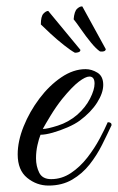

<svg xmlns="http://www.w3.org/2000/svg" viewBox="-20 -573 367 597"><path d="M131 4Q94 4 64.5 -20Q35 -44 35 -93Q35 -134 53.5 -180Q72 -226 102.5 -266.5Q133 -307 170.5 -332.5Q208 -358 246 -358Q265 -358 283 -347Q301 -336 301 -309Q301 -284 282 -254Q263 -224 228 -198Q213 -187 190 -177Q167 -167 144 -160.5Q121 -154 106 -154Q101 -142 96.5 -122Q92 -102 92 -81Q92 -56 102 -36Q112 -16 139 -16Q172 -16 200.5 -35Q229 -54 251.5 -83Q274 -112 290 -142Q306 -172 315 -193Q327 -193 327 -184Q314 -156 297.5 -123Q281 -90 258.5 -61.5Q236 -33 204.5 -14.5Q173 4 131 4ZM113 -172Q127 -172 160 -182.5Q193 -193 220 -216Q246 -239 260 -266.5Q274 -294 274 -313Q274 -335 258 -335Q246 -335 225 -319Q204 -303 173 -265Q154 -241 137 -213Q120 -185 113 -172ZM291 -413Q279 -421 263 -440.5Q247 -460 232.5 -481Q218 -502 209 -513Q211 -538 220 -546Q229 -554 236 -553L309 -420Q308 -415 303 -413.5Q298 -412 291 -413ZM213 -409Q200 -416 178.5 -433Q157 -450 137 -468.5Q117 -487 107 -497Q107 -522 115 -530.5Q123 -539 130 -539L230 -418Q230 -413 225 -411Q220 -409 213 -409Z"/></svg>

Font: Great Vibes
Style: Regular
Weight: 400
Designer: Robert E. Leuschke, Viktoriya Grabowska, Viviana Monsalve, Eben Sorkin
Foundry: Robert E. Leuschke
Version: Version 1.103; ttfautohint (v1.8.4.7-5d5b)